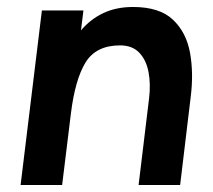

<svg xmlns="http://www.w3.org/2000/svg" viewBox="-20 -530 609 550"><path d="M39 0 100 -500H219L212 -443Q239 -475 276 -492.5Q313 -510 361 -510Q437 -510 475.5 -473.5Q514 -437 524.5 -378Q535 -319 526 -250L496 0H377L407 -248Q412 -289 405.5 -323.5Q399 -358 379 -379Q359 -400 324 -400Q255 -400 225 -351Q195 -302 183 -204L158 0Z"/></svg>

Font: Haskoy Bold
Style: Italic
Weight: 700
Designer: Ertekin Erdin
Foundry: Ertekin Erdin
Version: Version 2.000; ttfautohint (v1.8.4.7-5d5b)